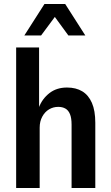

<svg xmlns="http://www.w3.org/2000/svg" viewBox="-20 -943 557 963"><path d="M61 0V-705H176V-404H175Q192 -448 228 -476Q264 -504 316 -504Q361 -504 392.5 -485Q424 -466 441 -427Q458 -388 458 -327V0H339V-318Q339 -351 331 -370.5Q323 -390 308 -398.5Q293 -407 272 -407Q247 -407 226 -394.5Q205 -382 192 -358Q179 -334 179 -303V0ZM102 -765 203 -923H307L408 -765H323L255 -858L186 -765Z"/></svg>

Font: Nunito Sans 10pt Condensed
Style: Bold
Weight: 700
Width: 3
Designer: Vernon Adams
Foundry: Vernon Adams
Version: Version 3.101;gftools[0.9.27]